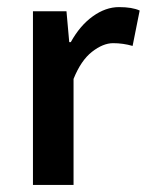

<svg xmlns="http://www.w3.org/2000/svg" viewBox="-20 -523 415 543"><path d="M73.2 0V-491.2H168L175.8 -403.8H180.2Q206.1 -450.7 242.4 -476.8Q278.8 -502.9 316.4 -502.9Q354 -502.9 375 -493.2L355 -393.1Q328.1 -400.9 299.8 -400.9Q271.5 -400.9 240.2 -376.5Q209 -352.1 188 -299.8V0Z"/></svg>

Font: SourceSansPro-Semibold
Style: Regular
Weight: 600
Designer: Paul D. Hunt
Foundry: Adobe Systems Incorporated
Version: Version 2.020;PS 2.0;hotconv 1.0.86;makeotf.lib2.5.63406